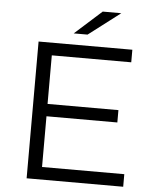

<svg xmlns="http://www.w3.org/2000/svg" viewBox="-59 -930 787 979"><g transform="rotate(5 334.5 -440.5)"><path d="M114.3 0V-700H594.2V-635.7H187.6V-64.3H608.6V0ZM180.3 -323.9V-387.1H550.3V-323.9ZM289.1 -757 426.8 -880.6H521.8L359.9 -757Z"/></g></svg>

Font: Montserrat Thin
Style: Regular
Weight: 100
Designer: Julieta Ulanovsky
Foundry: Julieta Ulanovsky
Version: Version 9.000